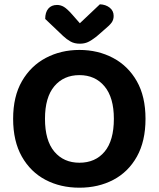

<svg xmlns="http://www.w3.org/2000/svg" viewBox="-20 -856 738 892"><path d="M656 -304Q656 -200 616 -128.5Q576 -57 506.5 -20.5Q437 16 349 16Q261 16 191.5 -20.5Q122 -57 81.5 -128.5Q41 -200 41 -304Q41 -408 82 -479Q123 -550 193 -587Q263 -624 349 -624Q435 -624 505 -587Q575 -550 615.5 -479Q656 -408 656 -304ZM509 -304Q509 -403 465.5 -455Q422 -507 349 -507Q276 -507 232.5 -455.5Q189 -404 189 -304Q189 -203 232.5 -151.5Q276 -100 349 -100Q423 -100 466 -151.5Q509 -203 509 -304ZM351 -748Q374 -769 397.5 -792Q421 -815 444 -836Q471 -835 489.5 -820.5Q508 -806 508 -782Q508 -764 498.5 -751Q489 -738 467 -720L428 -686Q405 -668 388.5 -660.5Q372 -653 351 -653Q326 -653 308 -663Q290 -673 273 -689L190 -768Q190 -799 204.5 -816Q219 -833 245 -833Q262 -833 277 -824Q292 -815 315 -789Z"/></svg>

Font: BalooTamma2Bold
Style: Bold
Weight: 700
Designer: Divya Kowshik, Shuchita Grover and Ek Type
Foundry: Ek Type
Version: Version 1.700